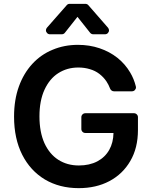

<svg xmlns="http://www.w3.org/2000/svg" viewBox="-20 -971 795 1001"><path d="M214.1 -35.2Q138.1 -81 95.9 -164.1Q53.3 -248.2 53.3 -362.9Q53.3 -450.6 78.5 -520.2Q103.3 -588.8 148.4 -637.8Q193.5 -686.8 254.3 -711.6Q315 -737.2 386.4 -737.2Q446.4 -737.2 498.9 -719.5Q551.5 -701.7 592 -669.7Q632.8 -637.1 658.7 -593Q678.3 -560.4 688.2 -520.6Q688.9 -517 688.9 -515.6Q688.9 -507.5 682.9 -501.2Q676.8 -495 668 -495H573.9Q567.5 -495 562.1 -498.8Q556.8 -502.5 554.3 -508.5Q546.2 -529.8 534.8 -546.9Q519.9 -568.9 497.9 -585.9Q475.9 -602.6 448.5 -610.4Q420.8 -619 388.1 -619Q329.9 -619 283.7 -589.5Q238.6 -560.7 212 -503.2Q185.7 -445.7 185.7 -364.3Q185.7 -282.7 211.6 -224.8Q237.9 -167.6 283.7 -138.1Q330.3 -108.3 391 -108.3Q446.4 -108.3 487.2 -129.6Q527.7 -150.9 549.7 -190Q570.7 -227.3 571.7 -277.7H425.1Q416.2 -277.7 410.2 -283.7Q404.1 -289.8 404.1 -298.3V-360.1Q404.1 -368.6 410.2 -374.6Q416.2 -380.7 425.1 -380.7H678.6Q687.1 -380.7 693.2 -374.6Q699.2 -368.6 699.2 -360.1V-293.3Q699.2 -199.6 659.4 -131.7Q620 -63.6 550.1 -26.6Q481.2 9.9 390.3 9.9Q290.5 9.9 214.1 -35.2ZM318.2 -800.1 383.9 -883.2 449.9 -800.1Q452.8 -796.5 457 -794.4Q461.3 -792.3 465.9 -792.3H527.3Q536.2 -792.3 542.3 -798.5Q548.3 -804.7 548.3 -812.9Q548.3 -820.3 543 -826.7L440.7 -943.9Q437.9 -947.4 433.6 -949.2Q429.3 -951 425.1 -951H343.4Q333.8 -951 327.8 -943.9L224.8 -826.7Q219.5 -820.3 219.5 -813.2Q219.5 -805 225.5 -798.7Q231.5 -792.3 240.4 -792.3H301.8Q312.1 -792.3 318.2 -800.1Z"/></svg>

Font: DeltaSans SemiBold
Style: Regular
Weight: 600
Designer: Rasmus Andersson
Foundry: rsms
Version: Version 3.012